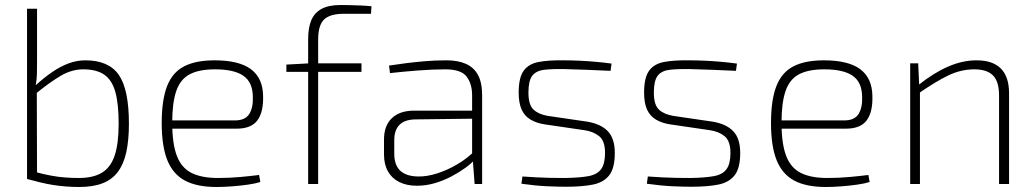

<svg xmlns="http://www.w3.org/2000/svg" viewBox="-20 -735 4138 767"><path d="M321 -494Q414 -494 454.5 -436Q495 -378 495 -241Q495 -175 484.5 -127Q474 -79 450.5 -48Q427 -17 389 -2.5Q351 12 296 12Q271 12 244.5 10Q218 8 192.5 4Q167 0 140.5 -6.5Q114 -13 88 -20L121 -48Q154 -39 183.5 -33.5Q213 -28 240.5 -26Q268 -24 295 -24Q352 -24 387 -45Q422 -66 438 -113.5Q454 -161 454 -241Q454 -321 440.5 -368.5Q427 -416 396 -437Q365 -458 313 -458Q267 -458 224 -433Q181 -408 123 -361L121 -393Q156 -425 189 -447.5Q222 -470 254.5 -482Q287 -494 321 -494ZM128 -700V-492Q128 -463 127.5 -441Q127 -419 123 -395L127 -379L128 -19L88 -20V-700Z M837 -494Q935 -494 982.5 -458.5Q1030 -423 1031 -352Q1033 -288 1008.5 -254.5Q984 -221 925 -221H645V-254H919Q960 -254 976 -280Q992 -306 990 -350Q989 -407 952 -432.5Q915 -458 839 -458Q775 -458 737.5 -438Q700 -418 684 -371Q668 -324 668 -245Q668 -161 686.5 -112.5Q705 -64 745.5 -44Q786 -24 850 -24Q897 -24 940.5 -28Q984 -32 1015 -36L1020 -8Q1002 -2 971 2.5Q940 7 906 9.5Q872 12 845 12Q767 12 719 -13.5Q671 -39 648.5 -95Q626 -151 626 -243Q626 -336 647.5 -391Q669 -446 715.5 -470Q762 -494 837 -494Z M1341 -715Q1355 -715 1377.5 -714.5Q1400 -714 1423 -713Q1446 -712 1464 -710L1462 -680H1355Q1298 -680 1274.5 -657Q1251 -634 1251 -577V0H1211V-579Q1211 -624 1223.5 -654Q1236 -684 1264.5 -699.5Q1293 -715 1341 -715ZM1424 -482V-448H1124V-477L1217 -482Z M1764 -494Q1809 -494 1841 -480Q1873 -466 1889.5 -435.5Q1906 -405 1906 -354V0H1876L1868 -106L1866 -113V-354Q1866 -400 1844 -429Q1822 -458 1759 -458Q1709 -458 1650.5 -453.5Q1592 -449 1538 -443L1534 -473Q1566 -478 1601.5 -482.5Q1637 -487 1677.5 -490.5Q1718 -494 1764 -494ZM1881 -293 1880 -261 1638 -258Q1596 -257 1575.5 -236Q1555 -215 1555 -175V-121Q1555 -76 1578.5 -53.5Q1602 -31 1649 -30Q1685 -29 1727 -42.5Q1769 -56 1809 -80Q1849 -104 1877 -133V-98Q1863 -82 1839 -64.5Q1815 -47 1784 -30.5Q1753 -14 1717.5 -3.5Q1682 7 1645 7Q1605 7 1575.5 -7.5Q1546 -22 1530 -50Q1514 -78 1514 -118V-178Q1514 -233 1545.5 -263Q1577 -293 1634 -293Z M2232 -494Q2262 -494 2295 -492.5Q2328 -491 2361 -488Q2394 -485 2423 -481L2419 -452Q2375 -454 2327.5 -456Q2280 -458 2236 -459Q2185 -460 2153 -456Q2121 -452 2106 -432Q2091 -412 2091 -365Q2091 -316 2111.5 -297Q2132 -278 2169 -272L2326 -249Q2380 -240 2408 -211Q2436 -182 2436 -124Q2436 -63 2413.5 -34.5Q2391 -6 2348 2.5Q2305 11 2242 11Q2209 11 2164.5 9Q2120 7 2063 -1L2067 -30Q2097 -28 2124 -26.5Q2151 -25 2178.5 -24.5Q2206 -24 2238 -24Q2297 -25 2331.5 -31.5Q2366 -38 2381.5 -59.5Q2397 -81 2397 -124Q2397 -172 2373.5 -191Q2350 -210 2314 -215L2157 -238Q2123 -243 2099 -257.5Q2075 -272 2063.5 -298Q2052 -324 2052 -365Q2052 -425 2072 -452.5Q2092 -480 2132 -487.5Q2172 -495 2232 -494Z M2733 -494Q2763 -494 2796 -492.5Q2829 -491 2862 -488Q2895 -485 2924 -481L2920 -452Q2876 -454 2828.5 -456Q2781 -458 2737 -459Q2686 -460 2654 -456Q2622 -452 2607 -432Q2592 -412 2592 -365Q2592 -316 2612.5 -297Q2633 -278 2670 -272L2827 -249Q2881 -240 2909 -211Q2937 -182 2937 -124Q2937 -63 2914.5 -34.5Q2892 -6 2849 2.5Q2806 11 2743 11Q2710 11 2665.5 9Q2621 7 2564 -1L2568 -30Q2598 -28 2625 -26.5Q2652 -25 2679.5 -24.5Q2707 -24 2739 -24Q2798 -25 2832.5 -31.5Q2867 -38 2882.5 -59.5Q2898 -81 2898 -124Q2898 -172 2874.5 -191Q2851 -210 2815 -215L2658 -238Q2624 -243 2600 -257.5Q2576 -272 2564.5 -298Q2553 -324 2553 -365Q2553 -425 2573 -452.5Q2593 -480 2633 -487.5Q2673 -495 2733 -494Z M3271 -494Q3369 -494 3416.5 -458.5Q3464 -423 3465 -352Q3467 -288 3442.5 -254.5Q3418 -221 3359 -221H3079V-254H3353Q3394 -254 3410 -280Q3426 -306 3424 -350Q3423 -407 3386 -432.5Q3349 -458 3273 -458Q3209 -458 3171.5 -438Q3134 -418 3118 -371Q3102 -324 3102 -245Q3102 -161 3120.5 -112.5Q3139 -64 3179.5 -44Q3220 -24 3284 -24Q3331 -24 3374.5 -28Q3418 -32 3449 -36L3454 -8Q3436 -2 3405 2.5Q3374 7 3340 9.5Q3306 12 3279 12Q3201 12 3153 -13.5Q3105 -39 3082.5 -95Q3060 -151 3060 -243Q3060 -336 3081.5 -391Q3103 -446 3149.5 -470Q3196 -494 3271 -494Z M3881 -494Q4011 -494 4011 -362V0H3971V-354Q3971 -409 3947 -433.5Q3923 -458 3872 -458Q3819 -458 3769 -434Q3719 -410 3651 -363L3650 -396Q3710 -444 3767.5 -469Q3825 -494 3881 -494ZM3648 -482 3652 -393 3655 -377V0H3616V-482Z"/></svg>

Font: Exo 2 ExtraLight
Style: Regular
Weight: 250
Designer: Natanael Gama
Foundry: Natanael Gama
Version: Version 2.010